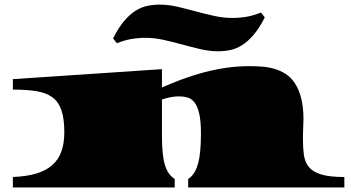

<svg xmlns="http://www.w3.org/2000/svg" viewBox="-20 -824 1541 844"><path d="M477.1 -655.3Q501 -702.6 525.9 -731.9Q550.8 -761.2 576.4 -777.1Q602.1 -793 628.4 -798.3Q654.8 -803.7 681.6 -803.7Q720.2 -803.7 759.8 -794.4Q799.3 -785.2 839.6 -774.2Q879.9 -763.2 920.7 -754.2Q961.4 -745.1 1002.4 -745.1Q1033.7 -745.1 1064.7 -750.5Q1095.7 -755.9 1127 -769L1144 -747.6Q1119.6 -699.7 1094.7 -670.7Q1069.8 -641.6 1044.2 -625.5Q1018.6 -609.4 992.2 -604Q965.8 -598.6 939 -598.6Q900.4 -598.6 861.1 -607.9Q821.8 -617.2 781.5 -628.2Q741.2 -639.2 700.4 -648.4Q659.7 -657.7 618.7 -657.7Q587.4 -657.7 556.4 -652.3Q525.4 -647 494.1 -633.8ZM36.6 -45.9Q97.7 -48.3 140.6 -61.5Q183.6 -74.7 210.7 -99.1Q237.8 -123.5 250.2 -159.2Q262.7 -194.8 262.7 -242.7Q262.7 -302.7 250 -339.6Q237.3 -376.5 210 -396.5Q182.6 -416.5 139.9 -423.3Q97.2 -430.2 36.6 -430.2V-476.1L691.9 -520V-439.5Q735.8 -459 782 -476.1Q828.1 -493.2 876.2 -505.9Q924.3 -518.6 974.1 -525.9Q1023.9 -533.2 1076.2 -533.2Q1103 -533.2 1130.9 -531.2Q1158.7 -529.3 1185.3 -521.7Q1211.9 -514.2 1235.4 -499.3Q1258.8 -484.4 1276.1 -458.3Q1293.5 -432.1 1303.7 -393.1Q1314 -354 1314 -298.8Q1314 -280.3 1312.7 -261Q1311.5 -241.7 1311.5 -218.8Q1311.5 -175.8 1315.9 -143.3Q1320.3 -110.8 1338.1 -89.4Q1356 -67.9 1392.6 -56.9Q1429.2 -45.9 1493.7 -45.9V0H807.1V-37.1Q822.8 -47.4 833.5 -64.2Q844.2 -81.1 850.8 -105.5Q857.4 -129.9 860.4 -162.8Q863.3 -195.8 863.3 -238.3Q863.3 -292.5 855.7 -324.7Q848.1 -356.9 835 -373.8Q821.8 -390.6 804 -395.5Q786.1 -400.4 765.6 -400.4Q748.5 -400.4 729.7 -396.7Q710.9 -393.1 691.9 -386.7V-229.5Q691.9 -187 694.8 -155.5Q697.8 -124 704.3 -101.1Q710.9 -78.1 721.7 -62.7Q732.4 -47.4 748 -37.1V0H36.6Z"/></svg>

Font: Asset
Style: Regular
Weight: 400
Designer: Riccardo De Franceschi
Foundry: Sorkin Type Co.
Version: Version 1.001